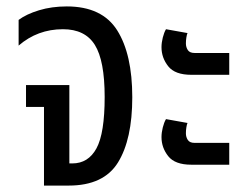

<svg xmlns="http://www.w3.org/2000/svg" viewBox="-20 -578 773 598"><path d="M117 0V-245H61V-313H196V-69H205Q255 -69 280.5 -116Q306 -163 306 -276Q306 -389 275.5 -438Q245 -487 176 -487Q97 -487 38 -436V-516Q62 -534 101.5 -546Q141 -558 188 -558Q298 -558 345 -483.5Q392 -409 392 -275Q392 -144 347.5 -72Q303 0 194 0Z M576 -345Q525 -345 504 -371.5Q483 -398 483 -431Q483 -445 487 -461Q491 -477 497 -487L564 -475Q562 -471 560.5 -461.5Q559 -452 559 -443Q559 -431 565 -422Q571 -413 586 -413H694V-345ZM576 -65Q525 -65 504 -91.5Q483 -118 483 -151Q483 -165 487 -181Q491 -197 497 -207L564 -195Q562 -191 560.5 -181.5Q559 -172 559 -163Q559 -151 565 -142Q571 -133 586 -133H694V-65Z"/></svg>

Font: Noto Sans Thai Cond
Style: Regular
Weight: 400
Width: 3
Designer: Monotype Design Team
Foundry: Monotype Imaging Inc.
Version: Version 2.002; ttfautohint (v1.8.4.7-5d5b)